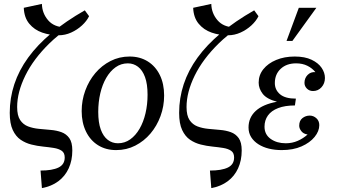

<svg xmlns="http://www.w3.org/2000/svg" viewBox="-20 -760 1742 985"><path d="M195 205 188 115Q248 115 280 99.5Q312 84 312 48Q312 24 296.5 13.5Q281 3 256 -1Q231 -5 201 -8Q171 -11 141 -18.5Q111 -26 86 -43Q61 -60 45.5 -93Q30 -126 30 -181Q30 -257 53.5 -328Q77 -399 124.5 -464.5Q172 -530 244.5 -590.5Q317 -651 415 -707L437 -677Q316 -618 234 -538Q152 -458 110 -372.5Q68 -287 68 -211Q68 -167 83.5 -144Q99 -121 124 -111.5Q149 -102 179.5 -99Q210 -96 240 -93.5Q270 -91 295 -82Q320 -73 335.5 -51.5Q351 -30 351 12Q351 63 332.5 103.5Q314 144 279 170Q244 196 195 205ZM281 -579Q236 -579 196 -593Q156 -607 130 -638.5Q104 -670 102 -720L195 -740Q196 -692 227 -656Q258 -620 315 -620L437 -677Q425 -652 400.5 -629.5Q376 -607 345 -593Q314 -579 281 -579Z M645 -470Q698 -470 738 -445Q778 -420 800 -375Q822 -330 822 -270Q822 -215 803.5 -164.5Q785 -114 752 -75Q719 -36 674 -13Q629 10 576 10Q523 10 483 -15Q443 -40 421 -85.5Q399 -131 399 -190Q399 -245 417.5 -295.5Q436 -346 469 -385Q502 -424 547 -447Q592 -470 645 -470ZM585 -25Q620 -25 648 -45Q676 -65 696 -99.5Q716 -134 726.5 -179Q737 -224 737 -274Q737 -329 724 -364.5Q711 -400 688 -417.5Q665 -435 636 -435Q601 -435 573 -415Q545 -395 525 -360.5Q505 -326 494.5 -281Q484 -236 484 -186Q484 -131 497 -95.5Q510 -60 533 -42.5Q556 -25 585 -25Z M1064 205 1057 115Q1117 115 1149 99.5Q1181 84 1181 48Q1181 24 1165.5 13.5Q1150 3 1125 -1Q1100 -5 1070 -8Q1040 -11 1010 -18.5Q980 -26 955 -43Q930 -60 914.5 -93Q899 -126 899 -181Q899 -257 922.5 -328Q946 -399 993.5 -464.5Q1041 -530 1113.5 -590.5Q1186 -651 1284 -707L1306 -677Q1185 -618 1103 -538Q1021 -458 979 -372.5Q937 -287 937 -211Q937 -167 952.5 -144Q968 -121 993 -111.5Q1018 -102 1048.5 -99Q1079 -96 1109 -93.5Q1139 -91 1164 -82Q1189 -73 1204.5 -51.5Q1220 -30 1220 12Q1220 63 1201.5 103.5Q1183 144 1148 170Q1113 196 1064 205ZM1150 -579Q1105 -579 1065 -593Q1025 -607 999 -638.5Q973 -670 971 -720L1064 -740Q1065 -692 1096 -656Q1127 -620 1184 -620L1306 -677Q1294 -652 1269.5 -629.5Q1245 -607 1214 -593Q1183 -579 1150 -579Z M1542 -335Q1542 -359 1558 -375.5Q1574 -392 1598 -390Q1582 -410 1557 -422.5Q1532 -435 1499 -435Q1450 -435 1420 -407Q1390 -379 1390 -334Q1390 -299 1416.5 -276.5Q1443 -254 1498 -254L1493 -219Q1442 -219 1407 -205.5Q1372 -192 1354.5 -167.5Q1337 -143 1337 -110Q1337 -70 1368.5 -47.5Q1400 -25 1446 -25Q1479 -25 1507.5 -37.5Q1536 -50 1558 -70Q1537 -73 1526 -87Q1515 -101 1515 -115Q1515 -141 1531.5 -154Q1548 -167 1569 -167Q1588 -167 1603 -153.5Q1618 -140 1618 -118Q1618 -87 1594 -57.5Q1570 -28 1527 -9Q1484 10 1425 10Q1390 10 1359.5 2.5Q1329 -5 1305.5 -20Q1282 -35 1268.5 -56.5Q1255 -78 1255 -106Q1255 -157 1292 -191Q1329 -225 1401 -238Q1348 -252 1327.5 -279Q1307 -306 1307 -336Q1307 -375 1331 -405Q1355 -435 1397 -452.5Q1439 -470 1492 -470Q1544 -470 1578.5 -453.5Q1613 -437 1630 -412Q1647 -387 1647 -360Q1647 -332 1629.5 -312.5Q1612 -293 1586 -293Q1567 -293 1554.5 -305.5Q1542 -318 1542 -335ZM1603 -720 1480 -550H1450L1513 -720Z"/></svg>

Font: Brygada 1918
Style: Italic
Weight: 400
Italic angle: -8°
Designer: Mateusz Machalski | Borys Kosmynka | Przemek Hoffer
Foundry: NIEPODLEGLA 2018
Version: Version 3.006